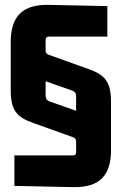

<svg xmlns="http://www.w3.org/2000/svg" viewBox="-20 -645 498 787"><path d="M435 -23V-229C435 -314 405 -340 343 -362L181 -420C172 -423 167 -428 167 -438V-481C167 -491 172 -495 181 -495H420V-620L181 -625C64 -628 26 -569 24 -479V-273C24 -188 54 -163 116 -141L278 -83C287 -80 292 -75 292 -65V-21C292 -11 287 -8 278 -8H39V117L278 122C395 125 433 67 435 -23ZM184 -229C168 -235 167 -244 167 -259V-312L275 -274C291 -268 292 -259 292 -244V-191Z"/></svg>

Font: Gemini
Style: Regular
Weight: 700
Designer: Pushpananda Ekanayake, Sol Matas, Kosala Senevirathne
Foundry: Mooniak
Version: Version 1.000;PS 1.0;hotconv 1.0.86;makeotf.lib2.5.63406